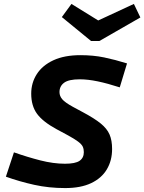

<svg xmlns="http://www.w3.org/2000/svg" viewBox="-20 -945 735 978"><path d="M311 -111Q364 -111 385.5 -126Q407 -141 407 -170Q407 -186 401.5 -198Q396 -210 377.5 -224Q359 -238 320 -259L268 -287Q198 -325 168.5 -365.5Q139 -406 139 -468Q139 -523 167.5 -567.5Q196 -612 252 -638Q308 -664 390 -664Q455 -664 510.5 -652.5Q566 -641 627 -622L590 -500Q528 -520 478 -530.5Q428 -541 386 -541Q330 -541 306.5 -523.5Q283 -506 283 -476Q283 -456 297 -439.5Q311 -423 351 -401L403 -373Q461 -342 493 -316Q525 -290 538 -260Q551 -230 551 -186Q551 -127 524 -82Q497 -37 444 -12Q391 13 312 13Q229 13 154.5 -3.5Q80 -20 10 -45L51 -169Q119 -145 185.5 -128Q252 -111 311 -111ZM695 -856 486 -736H457L470 -836L662 -925ZM295 -858 344 -925 488 -836 473 -736H444Z"/></svg>

Font: Intel One Mono Light
Style: Italic
Weight: 300
Italic angle: -16°
Monospace: yes
Designer: Fred Shallcrass
Foundry: Frere-Jones Type LLC
Version: Version 1.004